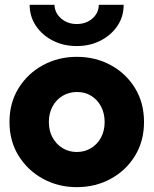

<svg xmlns="http://www.w3.org/2000/svg" viewBox="-20 -772 640 800"><path d="M299.8 7.8Q223.1 7.8 159.4 -26.9Q95.7 -61.5 57.6 -122.8Q19.5 -184.1 19.5 -263.7Q19.5 -343.8 57.6 -405Q95.7 -466.3 159.4 -500.7Q223.1 -535.2 299.8 -535.2Q377.9 -535.2 441.4 -500.7Q504.9 -466.3 542.5 -405Q580.1 -343.8 580.1 -263.7Q580.1 -184.1 542.5 -122.8Q504.9 -61.5 441.4 -26.9Q377.9 7.8 299.8 7.8ZM299.8 -138.7Q332.5 -138.7 358.9 -154.5Q385.3 -170.4 400.6 -198.5Q416 -226.6 416 -263.7Q416 -299.3 401.4 -327.6Q386.7 -356 360.8 -372.3Q335 -388.7 300.8 -388.7Q267.6 -388.7 241 -372.8Q214.4 -356.9 199 -328.6Q183.6 -300.3 183.6 -263.7Q183.6 -226.6 199.2 -198.5Q214.8 -170.4 241.2 -154.5Q267.6 -138.7 299.8 -138.7ZM299.8 -580.1Q244.1 -580.1 199.7 -603Q155.3 -626 129.4 -664.8Q103.5 -703.6 103.5 -752H207Q208 -718.3 234.6 -695.1Q261.2 -671.9 299.8 -671.9Q338.9 -671.9 365.2 -695.1Q391.6 -718.3 391.6 -752H495.1Q495.6 -703.6 469.7 -664.8Q443.8 -626 399.4 -603Q355 -580.1 299.8 -580.1Z"/></svg>

Font: Reddit Sans Black
Style: Regular
Weight: 900
Version: Version 1.014